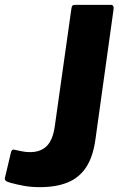

<svg xmlns="http://www.w3.org/2000/svg" viewBox="-22 -762 489 792"><path d="M371.8 -187.9Q362.2 -116 333.6 -72.5Q305.1 -29.1 257.7 -9.6Q210.3 10 142.4 10Q105.8 10 75.4 4.3Q45.1 -1.3 21.6 -7.9Q6.9 -12 1.8 -16.3Q-3.3 -20.6 -1.5 -29.3L22.7 -131.2Q24.4 -139.7 28.4 -143Q32.3 -146.4 40 -143.8Q53.9 -140.9 69.1 -137.7Q84.4 -134.5 102.6 -134.5Q145.5 -134.5 170.7 -159.5Q195.9 -184.5 203.8 -239.8L272.7 -727.6Q274.4 -736.9 277.3 -739.4Q280.2 -742 287.8 -742H435.4Q450.1 -742 445.9 -719.6L371.8 -187.9Z"/></svg>

Font: Libre Franklin Thin
Style: Italic
Weight: 100
Italic angle: -8°
Designer: Pablo Impallari, Rodrigo Fuenzalida, Nhung Nguyen
Foundry: Impallari Type
Version: Version 3.000